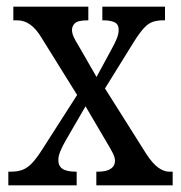

<svg xmlns="http://www.w3.org/2000/svg" viewBox="-20 -556 543 576"><path d="M5 0V-41H13Q33 -41 47.5 -46.5Q62 -52 75.5 -66Q89 -80 105 -105L228 -297L227 -246L105 -442Q89 -469 71 -482Q53 -495 32 -495H20V-536H245V-495H243Q214 -495 205 -486.5Q196 -478 196 -466Q196 -457 200.5 -446.5Q205 -436 215 -420L284 -300H256L314 -407Q324 -425 330 -439.5Q336 -454 336 -466Q336 -484 323 -489.5Q310 -495 291 -495H287V-536H475V-495H468Q452 -495 438.5 -490.5Q425 -486 412 -472Q399 -458 382 -431L279 -265V-316L419 -94Q438 -65 455 -53Q472 -41 487 -41H498V0H269V-41H274Q299 -41 312 -49.5Q325 -58 325 -74Q325 -83 319 -95.5Q313 -108 296 -136L222 -262H251L178 -136Q168 -119 161.5 -103.5Q155 -88 155 -76Q155 -58 167.5 -49.5Q180 -41 208 -41H210V0Z"/></svg>

Font: Noto Serif Condensed
Style: Regular
Weight: 400
Width: 3
Designer: Monotype Design Team
Foundry: Monotype Imaging Inc.
Version: Version 2.015